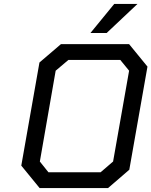

<svg xmlns="http://www.w3.org/2000/svg" viewBox="-20 -963 775 983"><path d="M443 -794 565 -943H684L526 -794ZM183 0 89 -115 182 -643 292 -737H641L735 -622L642 -94L533 0ZM228 -81H495L559 -136L641 -601L596 -656H330L265 -601L184 -136Z"/></svg>

Font: Tomorrow
Style: Italic
Weight: 400
Italic angle: -10°
Designer: Tony de Marco, Monica Rizzolli
Foundry: Just in Type
Version: Version 2.002